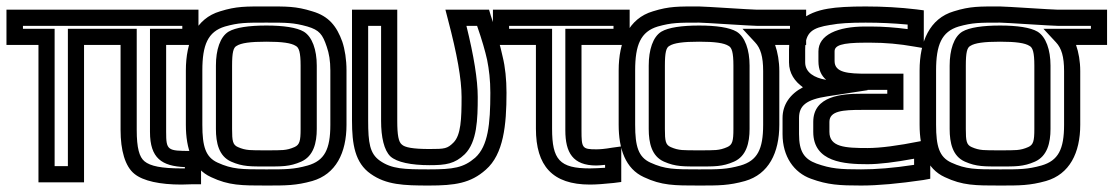

<svg xmlns="http://www.w3.org/2000/svg" viewBox="-62 -539 3445 594"><path d="M452 -131V-400H527H552V-425V-484V-509H527H-17H-42V-484V-425V-400H-17H57V0V25H82H173H198V0V-400H311V-137C311 -74 325 -24 354 -1C381 21 433 32 499 32C506 32 528 31 535 31H560V6V-47V-72H535H528C456 -72 452 -74 452 -131ZM402 -131C402 -49 439 -25 510 -22V-18C505 -18 501 -18 499 -18C438 -18 403 -25 385 -40C369 -53 361 -81 361 -137V-425V-450H336H173H148V-425V-25H107V-425V-450H82H9V-459H502V-450H427H402V-425V-131Z M1010 -321C1010 -355 1005 -386 997 -410C980 -457 956 -489 904 -504C853 -520 824 -519 762 -519C699 -519 670 -520 619 -504C544 -482 513 -410 513 -321V-153C513 -78 534 -17 591 9C646 35 685 35 762 35C823 35 854 35 904 21C977 0 1010 -66 1010 -153V-321ZM960 -321V-153C960 -77 942 -42 890 -27C847 -15 823 -15 762 -15C685 -15 657 -15 611 -36C574 -53 564 -86 564 -153V-321C564 -400 581 -441 634 -457C677 -469 698 -469 762 -469C825 -469 846 -469 889 -457C926 -446 936 -433 949 -394C956 -374 960 -351 960 -321ZM868 -140C868 -103 865 -91 849 -84C824 -73 810 -74 762 -74C713 -74 699 -73 674 -84C658 -91 656 -103 656 -140V-336C656 -377 660 -392 670 -397C684 -406 712 -410 762 -410C811 -410 839 -406 853 -397C863 -392 868 -377 868 -336V-140ZM918 -140V-336C918 -385 904 -425 878 -441C856 -454 815 -460 762 -460C708 -460 667 -454 645 -441C619 -425 606 -385 606 -336V-140C606 -97 615 -56 653 -39C689 -23 715 -24 762 -24C808 -24 834 -23 870 -39C908 -56 918 -97 918 -140Z M1265 35C1345 35 1394 28 1441 -14C1496 -62 1505 -152 1505 -252C1505 -293 1501 -332 1493 -364C1486 -397 1474 -439 1456 -492L1451 -509H1433H1349H1316L1324 -478C1352 -372 1366 -294 1366 -239C1366 -171 1364 -121 1341 -98C1322 -79 1314 -78 1267 -78C1215 -78 1190 -83 1181 -92C1171 -100 1167 -121 1167 -165V-484V-509H1142H1052H1027V-484V-166C1027 -93 1036 -35 1085 -1C1133 33 1187 35 1265 35ZM1265 -15C1188 -15 1150 -16 1113 -42C1082 -64 1077 -97 1077 -166V-459H1117V-165C1117 -115 1126 -74 1146 -55C1166 -37 1210 -28 1267 -28C1317 -28 1345 -32 1376 -62C1414 -100 1416 -170 1416 -239C1416 -292 1404 -366 1381 -459H1414C1429 -416 1439 -381 1445 -354C1451 -324 1455 -291 1455 -252C1455 -155 1448 -87 1408 -51C1372 -20 1341 -15 1265 -15Z M1737 -136V-400H1861H1886V-425V-484V-509H1861H1488H1463V-484V-425V-400H1488H1596V-141C1596 -26 1647 32 1763 32C1783 32 1809 30 1837 27L1860 24V2V-57V-86L1831 -82C1808 -78 1793 -77 1783 -77C1739 -77 1737 -81 1737 -136ZM1687 -136C1687 -67 1710 -27 1783 -27C1790 -27 1799 -28 1810 -29V-20C1792 -19 1776 -18 1763 -18C1669 -18 1646 -45 1646 -141V-425V-450H1621H1513V-459H1836V-450H1712H1687V-425V-136Z M2101 -519C2038 -519 2009 -520 1958 -504C1883 -482 1852 -410 1852 -321V-153C1852 -78 1873 -17 1930 9C1985 35 2024 35 2101 35C2162 35 2193 35 2243 21C2316 0 2349 -66 2349 -153V-319C2349 -349 2344 -377 2336 -400H2407H2432V-425V-484V-509H2407H2280C2264 -509 2119 -519 2101 -519ZM2101 -469C2117 -469 2262 -459 2280 -459H2382V-450H2293H2235L2274 -408C2291 -390 2299 -364 2299 -319V-153C2299 -77 2281 -42 2229 -27C2186 -15 2162 -15 2101 -15C2024 -15 1996 -15 1950 -36C1913 -53 1903 -86 1903 -153V-321C1903 -400 1920 -441 1973 -457C2016 -469 2037 -469 2101 -469ZM2207 -140C2207 -103 2204 -91 2188 -84C2163 -73 2149 -74 2101 -74C2052 -74 2038 -73 2013 -84C1997 -91 1995 -103 1995 -140V-336C1995 -377 1999 -392 2009 -397C2023 -406 2051 -410 2101 -410C2150 -410 2178 -406 2192 -397C2202 -392 2207 -377 2207 -336V-140ZM2257 -140V-336C2257 -385 2243 -425 2217 -441C2195 -454 2154 -460 2101 -460C2047 -460 2006 -454 1984 -441C1958 -425 1945 -385 1945 -336V-140C1945 -97 1954 -56 1992 -39C2028 -23 2054 -24 2101 -24C2147 -24 2173 -23 2209 -39C2247 -56 2257 -97 2257 -140Z M2504 -131V-162C2504 -196 2546 -199 2603 -199H2708H2733V-224V-286V-311H2708H2620C2562 -311 2520 -314 2520 -350V-380C2520 -398 2540 -407 2615 -407H2631C2677 -407 2721 -403 2766 -395L2796 -390V-420V-485V-507L2773 -510C2723 -516 2670 -519 2616 -519C2567 -519 2527 -517 2499 -512C2433 -501 2379 -467 2379 -385V-346C2379 -312 2397 -287 2422 -269C2382 -248 2359 -215 2359 -174V-124C2359 -55 2394 -5 2447 14C2499 33 2535 35 2602 35C2654 35 2719 29 2794 18L2816 14V-7V-78V-109L2785 -102C2715 -88 2661 -81 2622 -81C2552 -81 2504 -84 2504 -131ZM2494 -292C2457 -298 2429 -315 2429 -346V-385C2429 -440 2451 -453 2507 -462H2508C2533 -467 2568 -469 2616 -469C2660 -469 2703 -467 2746 -463V-449C2708 -454 2669 -457 2631 -457H2615C2529 -457 2470 -431 2470 -380V-350C2470 -323 2479 -305 2494 -292ZM2454 -131C2454 -37 2551 -31 2622 -31C2658 -31 2707 -37 2766 -48V-29C2701 -19 2647 -15 2602 -15C2537 -15 2509 -17 2464 -33C2426 -47 2410 -70 2410 -124V-174C2410 -212 2432 -231 2498 -241L2622 -260V-261H2683V-249H2603C2544 -249 2454 -243 2454 -162V-131Z M3032 -519C2969 -519 2940 -520 2889 -504C2814 -482 2783 -410 2783 -321V-153C2783 -78 2804 -17 2861 9C2916 35 2955 35 3032 35C3093 35 3124 35 3174 21C3247 0 3280 -66 3280 -153V-319C3280 -349 3275 -377 3267 -400H3338H3363V-425V-484V-509H3338H3211C3195 -509 3050 -519 3032 -519ZM3032 -469C3048 -469 3193 -459 3211 -459H3313V-450H3224H3166L3205 -408C3222 -390 3230 -364 3230 -319V-153C3230 -77 3212 -42 3160 -27C3117 -15 3093 -15 3032 -15C2955 -15 2927 -15 2881 -36C2844 -53 2834 -86 2834 -153V-321C2834 -400 2851 -441 2904 -457C2947 -469 2968 -469 3032 -469ZM3138 -140C3138 -103 3135 -91 3119 -84C3094 -73 3080 -74 3032 -74C2983 -74 2969 -73 2944 -84C2928 -91 2926 -103 2926 -140V-336C2926 -377 2930 -392 2940 -397C2954 -406 2982 -410 3032 -410C3081 -410 3109 -406 3123 -397C3133 -392 3138 -377 3138 -336V-140ZM3188 -140V-336C3188 -385 3174 -425 3148 -441C3126 -454 3085 -460 3032 -460C2978 -460 2937 -454 2915 -441C2889 -425 2876 -385 2876 -336V-140C2876 -97 2885 -56 2923 -39C2959 -23 2985 -24 3032 -24C3078 -24 3104 -23 3140 -39C3178 -56 3188 -97 3188 -140Z"/></svg>

Font: Gamestation DisplayOutline
Style: Regular
Weight: 400
Designer: Jonas Hecksher
Foundry: Jonas Hecksher, Playtypeª, e-types AS
Version: Version 1.003